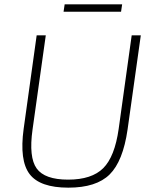

<svg xmlns="http://www.w3.org/2000/svg" viewBox="-20 -853 706 885"><path d="M538 -799H273L278 -833H543ZM629 -690 568 -256Q547 -110 485.5 -49Q424 12 295 12Q164 12 116.5 -50.5Q69 -113 89 -259L149 -690H191L130 -256Q112 -128 149 -76.5Q186 -25 294 -25Q403 -25 456 -78Q509 -131 527 -259L587 -690Z"/></svg>

Font: Exo 2.0 Extra Light
Style: Italic
Weight: 250
Italic angle: -8°
Designer: Natanael Gama
Version: Version 1.001;PS 001.001;hotconv 1.0.70;makeotf.lib2.5.58329